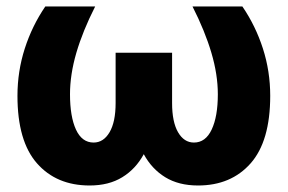

<svg xmlns="http://www.w3.org/2000/svg" viewBox="-20 -566 893 596"><path d="M120.6 -545.9H275.4Q236.8 -469.7 217 -402.1Q197.3 -334.5 197.3 -273.4Q197.3 -204.1 215.8 -163.8Q234.4 -123.5 270.5 -123.5Q301.3 -123.5 320.1 -155.5Q338.9 -187.5 338.9 -246.1V-402.3H514.2V-246.1Q514.2 -187.5 532.7 -155.5Q551.3 -123.5 582 -123.5Q618.2 -123.5 637.2 -164.1Q656.2 -204.6 656.2 -273.4Q656.2 -334.5 636.2 -402.1Q616.2 -469.7 577.6 -545.9H732.4Q773.4 -485.8 796.1 -415.3Q818.8 -344.7 818.8 -268.6Q818.8 -127.9 758.1 -59.1Q697.3 9.8 594.7 9.8Q534.7 9.8 492.9 -15.9Q451.2 -41.5 426.3 -87.4Q401.4 -41.5 359.6 -15.9Q317.9 9.8 258.3 9.8Q155.3 9.8 94.7 -59.1Q34.2 -127.9 34.2 -268.6Q34.2 -344.7 56.9 -415.3Q79.6 -485.8 120.6 -545.9Z"/></svg>

Font: Inter Extra Bold
Style: Regular
Weight: 800
Designer: Rasmus Andersson
Foundry: rsms
Version: Version 4.000;git-3c8e0fc